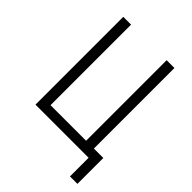

<svg xmlns="http://www.w3.org/2000/svg" viewBox="-269 -934 1237 1237"><g transform="rotate(45 350.0 -315.0)"><path d="M113 0V-800H184V-66H508V-800H579V-66H665V170H597V0Z"/></g></svg>

Font: Martian Mono ExtraLight
Style: Regular
Weight: 200
Monospace: yes
Designer: Roman Shamin
Foundry: Evil Martians
Version: Version 1.000; ttfautohint (v1.8.4.7-5d5b)